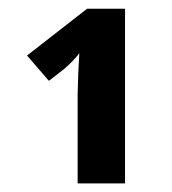

<svg xmlns="http://www.w3.org/2000/svg" viewBox="-20 -683 392 437"><path d="M264.6 -265.6H156.7V-467.8L158.2 -518.6L160.6 -562Q148.4 -545.4 126.5 -526.4L91.3 -499L41.5 -556.6L178.2 -663.1H264.6Z"/></svg>

Font: Bpm'online Open Sans
Style: Bold
Weight: 700
Foundry: Ascender Corporation
Version: Version 1.10